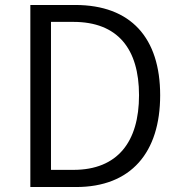

<svg xmlns="http://www.w3.org/2000/svg" viewBox="-20 -752 723 772"><path d="M102 0H286C507 0 624 -139 624 -369C624 -599 507 -732 282 -732H102ZM185 -69V-664H275C453 -664 539 -556 539 -369C539 -182 453 -69 275 -69Z"/></svg>

Font: Noto Sans CJK SC DemiLight
Style: Regular
Weight: 350
Designer: Ryoko NISHIZUKA 西塚涼子 (kana, bopomofo & ideographs); Paul D. Hunt (Latin, Greek & Cyrillic); Sandoll Communications 산돌커뮤니
Foundry: Adobe
Version: Version 2.004;hotconv 1.0.118;makeotfexe 2.5.65603